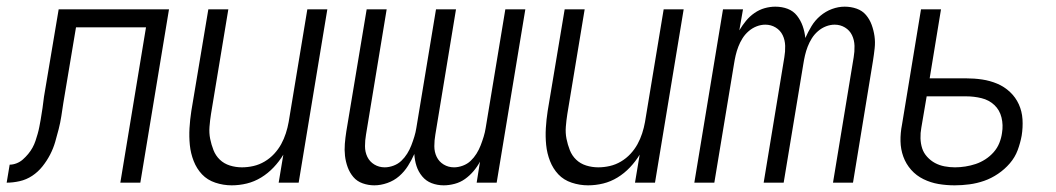

<svg xmlns="http://www.w3.org/2000/svg" viewBox="-61 -548 3169 576"><path d="M-41 0 -32 -54Q-22 -54 -11.5 -58Q-1 -62 7.5 -69.5Q16 -77 23.5 -86Q31 -95 36.5 -105Q42 -115 45.5 -125.5Q49 -136 52 -146.5Q55 -157 57 -167.5Q59 -178 61 -189Q64 -206 66.5 -223.5Q69 -241 71 -258L115 -520H446L360 0H300L377 -466H167L129 -239Q126 -219 123 -199.5Q120 -180 115 -160.5Q110 -141 104.5 -122Q99 -103 89.5 -84.5Q80 -66 66.5 -49Q53 -32 35.5 -20.5Q18 -9 -2 -4.5Q-22 0 -41 0Z M634 8Q609 8 585 0Q561 -8 545 -25Q529 -42 520 -65Q511 -88 508.5 -113Q506 -138 507.5 -163.5Q509 -189 513 -215L564 -520H624L572 -206Q569 -187 567.5 -168Q566 -149 569.5 -131.5Q573 -114 579.5 -97.5Q586 -81 598.5 -69Q611 -57 628.5 -51.5Q646 -46 665 -46Q682 -46 699.5 -50Q717 -54 733 -63.5Q749 -73 761.5 -86.5Q774 -100 782.5 -115.5Q791 -131 796.5 -148Q802 -165 805 -182L861 -520H921L835 0H775L789 -84Q777 -64 760 -46Q743 -28 722.5 -15.5Q702 -3 679.5 2.5Q657 8 634 8Z M1062 8Q1044 8 1027 2Q1010 -4 999 -17Q988 -30 982 -46.5Q976 -63 974 -80.5Q972 -98 973.5 -116.5Q975 -135 978 -154L1039 -520H1099L1037 -144Q1034 -127 1034 -109.5Q1034 -92 1041 -77.5Q1048 -63 1062 -54.5Q1076 -46 1093 -46Q1106 -46 1119.5 -51Q1133 -56 1143 -65.5Q1153 -75 1160.5 -87Q1168 -99 1173 -112Q1178 -125 1182 -138Q1186 -151 1188 -164L1247 -520H1307L1245 -144Q1242 -127 1242 -109.5Q1242 -92 1249 -77.5Q1256 -63 1270 -54.5Q1284 -46 1301 -46Q1314 -46 1327.5 -51Q1341 -56 1351 -65.5Q1361 -75 1368.5 -87Q1376 -99 1381 -112Q1386 -125 1390 -138Q1394 -151 1396 -164L1455 -520H1515L1429 0H1369L1379 -63Q1371 -48 1359.5 -34.5Q1348 -21 1334 -11Q1320 -1 1303 3.5Q1286 8 1270 8Q1251 8 1234 1.5Q1217 -5 1205.5 -19Q1194 -33 1188.5 -50Q1183 -67 1182 -86Q1174 -68 1163 -50.5Q1152 -33 1136.5 -19.5Q1121 -6 1101 1Q1081 8 1062 8Z M1703 8Q1678 8 1654 0Q1630 -8 1614 -25Q1598 -42 1589 -65Q1580 -88 1577.5 -113Q1575 -138 1576.5 -163.5Q1578 -189 1582 -215L1633 -520H1693L1641 -206Q1638 -187 1636.5 -168Q1635 -149 1638.5 -131.5Q1642 -114 1648.5 -97.5Q1655 -81 1667.5 -69Q1680 -57 1697.5 -51.5Q1715 -46 1734 -46Q1751 -46 1768.5 -50Q1786 -54 1802 -63.5Q1818 -73 1830.5 -86.5Q1843 -100 1851.5 -115.5Q1860 -131 1865.5 -148Q1871 -165 1874 -182L1930 -520H1990L1904 0H1844L1858 -84Q1846 -64 1829 -46Q1812 -28 1791.5 -15.5Q1771 -3 1748.5 2.5Q1726 8 1703 8Z M2022 0 2108 -520H2168L2157 -457Q2166 -472 2177 -485.5Q2188 -499 2202.5 -509Q2217 -519 2233 -523.5Q2249 -528 2265 -528Q2285 -528 2302 -521.5Q2319 -515 2330 -501Q2341 -487 2347 -470Q2353 -453 2355 -434Q2363 -452 2373.5 -469.5Q2384 -487 2400 -500.5Q2416 -514 2435 -521Q2454 -528 2473 -528Q2492 -528 2509 -522Q2526 -516 2537 -503Q2548 -490 2554 -473.5Q2560 -457 2562.5 -439.5Q2565 -422 2563 -403.5Q2561 -385 2558 -366L2498 0H2438L2500 -376Q2503 -393 2502.5 -410.5Q2502 -428 2495 -442.5Q2488 -457 2474 -465.5Q2460 -474 2443 -474Q2430 -474 2417 -469Q2404 -464 2393 -454.5Q2382 -445 2374.5 -433Q2367 -421 2362 -408Q2357 -395 2354 -382Q2351 -369 2349 -356L2290 0H2230L2292 -376Q2295 -393 2294.5 -410.5Q2294 -428 2287 -442.5Q2280 -457 2266 -465.5Q2252 -474 2235 -474Q2222 -474 2209 -469Q2196 -464 2185 -454.5Q2174 -445 2166.5 -433Q2159 -421 2154 -408Q2149 -395 2146 -382Q2143 -369 2141 -356L2082 0Z M2803 8Q2778 8 2754.5 4Q2731 0 2709.5 -10.5Q2688 -21 2672.5 -38.5Q2657 -56 2649 -78Q2641 -100 2640.5 -124.5Q2640 -149 2645 -174L2702 -520H2762L2728 -313H2837Q2862 -313 2885.5 -309.5Q2909 -306 2930.5 -297Q2952 -288 2969 -272Q2986 -256 2995.5 -235Q3005 -214 3006.5 -190Q3008 -166 3004 -141Q3000 -119 2992 -97.5Q2984 -76 2968.5 -58Q2953 -40 2933 -26.5Q2913 -13 2891.5 -5.5Q2870 2 2847.5 5Q2825 8 2803 8ZM2804 -46Q2819 -46 2835 -48.5Q2851 -51 2866 -56Q2881 -61 2895 -70Q2909 -79 2920 -91.5Q2931 -104 2937 -119Q2943 -134 2945 -149Q2949 -173 2943.5 -195.5Q2938 -218 2922 -233Q2906 -248 2883.5 -253.5Q2861 -259 2837 -259H2719L2703 -165Q2700 -149 2700.5 -133Q2701 -117 2705.5 -103Q2710 -89 2720.5 -77.5Q2731 -66 2744 -59Q2757 -52 2772.5 -49Q2788 -46 2804 -46Z"/></svg>

Font: Iosevka QP Light
Style: Italic
Weight: 300
Italic angle: -9°
Designer: Belleve Invis
Foundry: Belleve Invis
Version: Version 20.0.0; ttfautohint (v1.8.4)